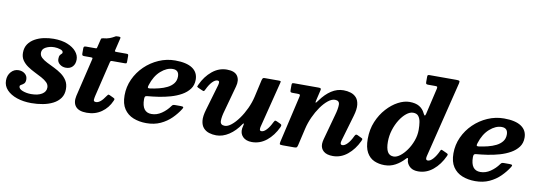

<svg xmlns="http://www.w3.org/2000/svg" viewBox="-65 -1172 4434 1582"><g transform="rotate(10 2152.5 -381.0)"><path d="M341 -131.5Q341 -156 323 -173.8Q305 -191.5 276.8 -206.8Q248.5 -222 217 -237.5Q185.5 -253 157.2 -272.2Q129 -291.5 111 -317.5Q93 -343.5 93 -380Q93 -423 113.5 -452.8Q134 -482.5 167.8 -501.2Q201.5 -520 242.2 -528.5Q283 -537 323.5 -537Q390 -537 438.2 -517.8Q486.5 -498.5 512.5 -467.5Q538.5 -436.5 538.5 -401Q538.5 -363.5 518 -341.5Q497.5 -319.5 462 -319.5Q432.5 -319.5 410.8 -336.8Q389 -354 389 -380Q389 -402 395.2 -411.5Q401.5 -421 408 -425.8Q414.5 -430.5 414.5 -438.5Q414.5 -454 389.8 -461.8Q365 -469.5 341 -469.5Q301.5 -469.5 270.2 -453.2Q239 -437 239 -406Q239 -382.5 257.5 -365.2Q276 -348 305 -333.5Q334 -319 366.5 -303.2Q399 -287.5 428 -266.8Q457 -246 475.5 -216.8Q494 -187.5 494 -145.5Q494 -101 472 -70Q450 -39 412.5 -19.8Q375 -0.5 328.2 8.2Q281.5 17 232 17Q165 17 111.2 -1.2Q57.5 -19.5 26.2 -52.8Q-5 -86 -5 -131Q-5 -174.5 20.8 -203.2Q46.5 -232 84 -232Q115 -232 136.8 -214.2Q158.5 -196.5 158.5 -167Q158.5 -143 147.2 -132.5Q136 -122 124.8 -116.8Q113.5 -111.5 113.5 -102.5Q113.5 -81 146.2 -68.5Q179 -56 218 -56Q274.5 -56 307.8 -76.5Q341 -97 341 -131.5Z M597.5 -520H673Q684.5 -520 686 -523Q687.5 -526 689.5 -535.5L704.5 -597Q706.5 -606.5 710 -608.5Q713.5 -610.5 723.5 -612Q754.5 -614.5 776.2 -623Q798 -631.5 809.5 -638.5Q820.5 -645.5 824.5 -646.8Q828.5 -648 844 -648Q856 -648 860.2 -645.8Q864.5 -643.5 862 -634L838.5 -536Q836 -526 837.2 -523Q838.5 -520 851.5 -520H932.5Q943.5 -520 947.2 -517.5Q951 -515 951 -503.5V-460.5Q951 -446.5 948.5 -443.2Q946 -440 932 -440H829Q818.5 -440 816 -437Q813.5 -434 811.5 -426L741.5 -134.5Q737.5 -118 736 -101Q734.5 -84 755.5 -84Q791.5 -84 832.5 -146.5Q838 -155 842.8 -159.8Q847.5 -164.5 857 -160L890 -144.5Q900.5 -139.5 901.8 -135.2Q903 -131 897.5 -119Q871 -57.5 818.5 -20.8Q766 16 695.5 16Q629 16 602.2 -16.8Q575.5 -49.5 588 -106L663.5 -422.5Q666 -431.5 664.8 -435.8Q663.5 -440 651 -440H596Q585 -440 580.5 -443.2Q576 -446.5 576 -458.5V-501.5Q576 -513.5 581 -516.8Q586 -520 597.5 -520Z M978.5 -180Q978.5 -251.5 1007.8 -315.5Q1037 -379.5 1087.8 -428.8Q1138.5 -478 1203.8 -506.5Q1269 -535 1340.5 -535Q1436 -535 1484.8 -502Q1533.5 -469 1533.5 -407.5Q1533.5 -362 1509.2 -329.5Q1485 -297 1445 -274.5Q1405 -252 1356.2 -238Q1307.5 -224 1257.2 -216.5Q1207 -209 1164 -205.5Q1150.5 -204.5 1146.2 -198.2Q1142 -192 1142 -176.5Q1142 -66.5 1223 -66.5Q1267 -66.5 1306.8 -93.5Q1346.5 -120.5 1374 -159.5Q1379.5 -167 1384.5 -170Q1389.5 -173 1403.5 -173H1449Q1467 -173 1470.8 -168.2Q1474.5 -163.5 1466 -150.5Q1440 -109 1401.8 -71Q1363.5 -33 1311.8 -9Q1260 15 1193.5 15Q1133.5 15 1084.8 -4.5Q1036 -24 1007.2 -66.8Q978.5 -109.5 978.5 -180ZM1173.5 -271.5Q1210.5 -276.5 1248 -285.8Q1285.5 -295 1316.5 -310.5Q1347.5 -326 1366.2 -350Q1385 -374 1385 -408Q1385 -462.5 1333 -462.5Q1283 -462.5 1233.5 -419Q1184 -375.5 1159.5 -297Q1154.5 -281.5 1156.5 -275.8Q1158.5 -270 1173.5 -271.5Z M1562.5 -372.5Q1595.5 -444.5 1650.8 -489.8Q1706 -535 1773 -535Q1838.5 -535 1862 -500.2Q1885.5 -465.5 1870.5 -411.5L1812.5 -200Q1796 -144.5 1796.5 -110Q1797 -75.5 1834.5 -75.5Q1860 -75.5 1890 -99.8Q1920 -124 1949.2 -164.5Q1978.5 -205 2001.5 -254.5Q2024.5 -304 2036 -354L2069 -500.5Q2071.5 -509.5 2075 -514.8Q2078.5 -520 2091 -520H2205.5Q2220 -520 2223.8 -518Q2227.5 -516 2224.5 -504.5L2127.5 -120Q2124.5 -108 2125.5 -96.2Q2126.5 -84.5 2141 -84.5Q2160 -84.5 2182.5 -108.5Q2205 -132.5 2224 -172.5Q2229.5 -183.5 2233.5 -187.8Q2237.5 -192 2250 -187L2277 -174.5Q2291 -169 2292.8 -163Q2294.5 -157 2289 -144.5Q2254.5 -70.5 2199.8 -26.5Q2145 17.5 2077.5 17.5Q2028 17.5 2001.2 -9.8Q1974.5 -37 1980 -80L1987 -112.5Q1988.5 -121.5 1985 -121.8Q1981.5 -122 1976.5 -114Q1936.5 -54 1884.5 -20Q1832.5 14 1778.5 14Q1747 14 1718.5 5Q1690 -4 1670.8 -25.5Q1651.5 -47 1647.2 -84.5Q1643 -122 1660 -179L1723 -394.5Q1727 -407.5 1726.8 -420.2Q1726.5 -433 1711 -433Q1692 -433 1669.2 -409.5Q1646.5 -386 1626.5 -343.5Q1620.5 -331.5 1617.2 -328.5Q1614 -325.5 1601 -331L1567 -346Q1554.5 -351.5 1555.8 -356.2Q1557 -361 1562.5 -372.5Z M2337 -520H2540Q2556 -520 2560 -516.2Q2564 -512.5 2561 -500L2541.5 -417.5Q2536 -395.5 2539.5 -393.8Q2543 -392 2559.5 -415.5Q2600.5 -472.5 2648 -503.2Q2695.5 -534 2749 -534Q2780.5 -534 2809 -525.2Q2837.5 -516.5 2856.8 -495Q2876 -473.5 2880.2 -436Q2884.5 -398.5 2867.5 -341L2804.5 -125.5Q2800.5 -111.5 2800.5 -103.5Q2800.5 -87 2816.5 -87Q2835.5 -87 2858.2 -110.5Q2881 -134 2901 -177Q2906 -187 2910.8 -190.8Q2915.5 -194.5 2926 -190L2957 -175Q2969.5 -170 2970.5 -165.5Q2971.5 -161 2965 -147Q2931.5 -75 2876.5 -30Q2821.5 15 2754.5 15Q2703 15 2676.8 -7.5Q2650.5 -30 2650.5 -68Q2650.5 -77 2652.5 -88.2Q2654.5 -99.5 2657 -108.5L2715 -320Q2731 -375.5 2730.8 -410Q2730.5 -444.5 2693 -444.5Q2665.5 -444.5 2635.2 -420.2Q2605 -396 2576.5 -355.8Q2548 -315.5 2525.8 -266.8Q2503.5 -218 2492 -169L2458.5 -24.5Q2455.5 -11 2450.8 -5.5Q2446 0 2429 0H2335Q2311.5 0 2308.5 -5Q2305.5 -10 2309.5 -28L2399.5 -417.5Q2403 -432.5 2399.5 -436.2Q2396 -440 2376.5 -440H2338.5Q2324 -440 2321 -444.5Q2318 -449 2318 -463V-499.5Q2318 -512.5 2321 -516.2Q2324 -520 2337 -520Z M3682 -149Q3647.5 -73.5 3592.2 -28Q3537 17.5 3468.5 17.5Q3428.5 17.5 3404.8 -0.2Q3381 -18 3372 -46.5Q3370.5 -54.5 3370.2 -60Q3370 -65.5 3369.5 -68.5Q3368 -85 3351 -66Q3318 -30 3276.8 -7.5Q3235.5 15 3186 15Q3139 15 3100 -2.2Q3061 -19.5 3037.5 -61Q3014 -102.5 3014 -175Q3014 -254 3041.5 -319.5Q3069 -385 3112.8 -433.2Q3156.5 -481.5 3206.5 -507.8Q3256.5 -534 3301 -534Q3352 -534 3383 -515.5Q3414 -497 3430 -463.5Q3438 -446.5 3443 -445.5Q3448 -444.5 3452 -461L3503 -680Q3505 -690.5 3503 -695.2Q3501 -700 3487 -700H3427.5Q3415.5 -700 3411.2 -703.5Q3407 -707 3407 -720V-760.5Q3407 -771.5 3409.5 -775.8Q3412 -780 3423.5 -780H3647Q3669 -780 3674 -776Q3679 -772 3675 -754.5L3518.5 -120Q3516 -110.5 3516 -101Q3516 -84.5 3532 -84.5Q3552.5 -84.5 3576.2 -111.2Q3600 -138 3619.5 -182Q3623 -189.5 3626 -190.8Q3629 -192 3637.5 -188.5L3673.5 -172Q3683.5 -167.5 3685 -163.5Q3686.5 -159.5 3682 -149ZM3414.5 -320Q3414.5 -355 3409.8 -384.8Q3405 -414.5 3390.5 -433Q3376 -451.5 3346 -451.5Q3318.5 -451.5 3289.5 -428.2Q3260.5 -405 3236 -366Q3211.5 -327 3196.5 -278.8Q3181.5 -230.5 3181.5 -180Q3181.5 -124.5 3197.5 -96.2Q3213.5 -68 3248.5 -68Q3273.5 -68 3302 -89.5Q3330.5 -111 3356.2 -147.5Q3382 -184 3398.2 -228.8Q3414.5 -273.5 3414.5 -320Z M3730 -180Q3730 -251.5 3759.2 -315.5Q3788.5 -379.5 3839.2 -428.8Q3890 -478 3955.2 -506.5Q4020.5 -535 4092 -535Q4187.5 -535 4236.2 -502Q4285 -469 4285 -407.5Q4285 -362 4260.8 -329.5Q4236.5 -297 4196.5 -274.5Q4156.5 -252 4107.8 -238Q4059 -224 4008.8 -216.5Q3958.5 -209 3915.5 -205.5Q3902 -204.5 3897.8 -198.2Q3893.5 -192 3893.5 -176.5Q3893.5 -66.5 3974.5 -66.5Q4018.5 -66.5 4058.2 -93.5Q4098 -120.5 4125.5 -159.5Q4131 -167 4136 -170Q4141 -173 4155 -173H4200.5Q4218.5 -173 4222.2 -168.2Q4226 -163.5 4217.5 -150.5Q4191.5 -109 4153.2 -71Q4115 -33 4063.2 -9Q4011.5 15 3945 15Q3885 15 3836.2 -4.5Q3787.5 -24 3758.8 -66.8Q3730 -109.5 3730 -180ZM3925 -271.5Q3962 -276.5 3999.5 -285.8Q4037 -295 4068 -310.5Q4099 -326 4117.8 -350Q4136.5 -374 4136.5 -408Q4136.5 -462.5 4084.5 -462.5Q4034.5 -462.5 3985 -419Q3935.5 -375.5 3911 -297Q3906 -281.5 3908 -275.8Q3910 -270 3925 -271.5Z"/></g></svg>

Font: Besley*
Style: Bold Italic
Weight: 700
Italic angle: -13°
Designer: Owen Earl
Foundry: indestructible type*
Version: Version 2.000; ttfautohint (v1.8.3)